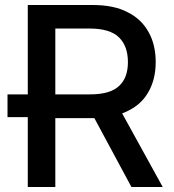

<svg xmlns="http://www.w3.org/2000/svg" viewBox="-20 -747 697 767"><path d="M10 -279V-370H91V-727H350Q436 -727 490 -698Q545 -671 574 -618Q602 -568 602 -499Q602 -426 569 -373Q537 -320 468 -294L630 0H505L357 -275H350H201V0H91V-279ZM456 -404Q491 -436 491 -499Q491 -562 456 -597Q420 -633 338 -633H201V-370H340Q421 -370 456 -404Z"/></svg>

Font: Sinter Medium
Style: Regular
Weight: 500
Foundry: Adobe & rsms
Version: Version 1.000